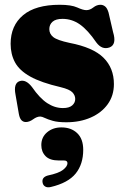

<svg xmlns="http://www.w3.org/2000/svg" viewBox="-20 -499 528 804"><path d="M243.5 -46.5Q269.5 -46.5 282.2 -57.5Q295 -68.5 295 -84.5Q295 -100 283 -112.5Q271 -125 234 -134Q152 -153 106.5 -178.5Q61 -204 42.8 -238Q24.5 -272 24.5 -315.5Q24.5 -391.5 76.5 -435.2Q128.5 -479 230 -479Q278.5 -479 303.2 -467.8Q328 -456.5 341.5 -456.5Q356.5 -456.5 370.8 -467.8Q385 -479 400.5 -479Q411.5 -479 420.2 -472Q429 -465 434.5 -446.5L453.5 -364.5Q469.5 -312.5 439 -300.5Q407.5 -289 383.5 -321Q348 -373 314.8 -396.5Q281.5 -420 241.5 -420Q213.5 -420 200 -408Q186.5 -396 186.5 -377Q186.5 -357 203 -343.8Q219.5 -330.5 271 -319.5Q370 -300.5 413.5 -257.2Q457 -214 457 -147Q457 -98.5 431 -62.5Q405 -26.5 360 -6.8Q315 13 257.5 13Q222.5 13 201.2 7Q180 1 167.8 -5Q155.5 -11 148.5 -11Q134.5 -11 118.8 0.5Q103 12 88 12Q77.5 12 70 4.5Q62.5 -3 59 -21.5L45 -102.5Q35.5 -151 63 -159.5Q88.5 -167.5 114 -134.5Q146.5 -87.5 178 -67Q209.5 -46.5 243.5 -46.5ZM226 173Q188.5 173 170.8 154.8Q153 136.5 153 108.5Q153 75.5 177.2 55Q201.5 34.5 237 34.5Q278 34.5 303.2 58.5Q328.5 82.5 328.5 128.5Q328.5 188.5 296.8 227.8Q265 267 193 284Q178.5 287.5 169.5 282.2Q160.5 277 158.5 266.5Q153.5 243.5 180 236Q226 226.5 244.2 212Q262.5 197.5 262.5 184.5Q262.5 173 248 173Z"/></svg>

Font: Fraunces 72pt Soft Black
Style: Regular
Weight: 900
Version: Version 1.000;[b76b70a41]